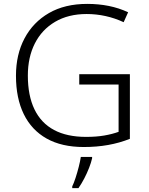

<svg xmlns="http://www.w3.org/2000/svg" viewBox="-20 -745 764 986"><path d="M387 -364H647V-32Q594 -11 535.5 -0.5Q477 10 410 10Q297 10 219.5 -33.5Q142 -77 102 -159Q62 -241 62 -356Q62 -465 106 -548Q150 -631 231.5 -678Q313 -725 428 -725Q486 -725 538.5 -714.5Q591 -704 638 -682L615 -631Q570 -652 522 -662.5Q474 -673 425 -673Q331 -673 263 -633Q195 -593 159 -522Q123 -451 123 -357Q123 -254 157 -183.5Q191 -113 257.5 -77.5Q324 -42 422 -42Q474 -42 515 -49Q556 -56 589 -68V-311H387ZM453 68Q448 90 437.5 117Q427 144 413 171Q399 198 383 221H351V212Q359 196 368 168.5Q377 141 384.5 111.5Q392 82 395 61H453Z"/></svg>

Font: Noto Sans Khmer Light
Style: Regular
Weight: 300
Version: Version 2.003